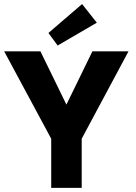

<svg xmlns="http://www.w3.org/2000/svg" viewBox="-37 -908 656 928"><path d="M210.5 -237.5 -16.9 -660H158.4L284 -402.4L409.7 -660H584.2L357.9 -237.5V0H210.5ZM241.6 -688 197.1 -748.6 359.7 -888.4 431 -798.4Z"/></svg>

Font: League Spartan Extralight
Style: Regular
Weight: 200
Foundry: The League of Moveable Type
Version: Version 2.300; ttfautohint (v1.8.3)